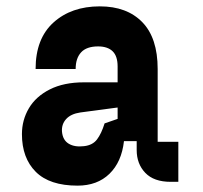

<svg xmlns="http://www.w3.org/2000/svg" viewBox="-20 -572 640 604"><path d="M541 0H517Q464 0 437 -28.3Q410 -56.6 410 -100V-128H370Q362.6 -62.4 324.3 -25.2Q286 12 224 12Q136 12 92.5 -31.5Q49 -75 49 -150Q49 -194.2 70.8 -231.3Q92.6 -268.4 136.6 -290.7Q180.6 -313 244 -313H350V-363Q350 -395.6 334.2 -410.8Q318.4 -426 288.6 -426Q252.4 -426 235.2 -407.4Q218 -388.8 218 -355H92Q92 -450.4 148.2 -501.2Q204.4 -552 294 -552Q379.2 -552 427.6 -502.3Q476 -452.6 476 -355V-126H541ZM309 -183.8 350 -198V-233.8L232.8 -218.2Q202.8 -213.8 188 -197.4Q173.2 -181 175 -157.8Q177.4 -131.2 196.2 -119.9Q215 -108.6 244.4 -112.2Q271.4 -115.2 285.2 -133.4Q299 -151.6 309 -183.8Z"/></svg>

Font: Fliege Mono Thin
Style: Regular
Weight: 100
Version: Version 0.020;Glyphs 3.3 (3306)